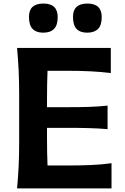

<svg xmlns="http://www.w3.org/2000/svg" viewBox="-20 -1051 698 1071"><path d="M75.2 0Q81.1 -64 84 -123.5Q86.9 -183.1 86.9 -256.8V-522Q86.9 -597.2 84 -658Q81.1 -718.8 75.2 -783.7H598.1V-643.6Q546.4 -649.9 487.1 -653.1Q427.7 -656.2 347.7 -656.2H245.1Q243.7 -618.2 242.9 -579.6Q242.2 -541 242.2 -497.1V-453.1H352.5Q425.3 -453.1 478 -454.8Q530.8 -456.5 580.1 -461.9V-330.6Q528.3 -335 475.6 -336.4Q422.9 -337.9 352.1 -337.9H242.2V-281.7Q242.2 -239.3 242.9 -202.1Q243.7 -165 245.1 -127.9H358.9Q426.3 -127.9 486.3 -130.4Q546.4 -132.8 602.1 -140.6V0ZM466.3 -868.7Q427.7 -868.7 407.5 -889.4Q387.2 -910.2 387.2 -957.5Q387.2 -1031.2 467.8 -1031.2Q547.4 -1031.2 547.4 -956.1Q547.4 -909.7 526.4 -889.2Q505.4 -868.7 466.3 -868.7ZM221.2 -868.7Q182.6 -868.7 162.1 -889.4Q141.6 -910.2 141.6 -957.5Q141.6 -1031.2 222.2 -1031.2Q301.8 -1031.2 301.8 -956.1Q301.8 -909.7 281 -889.2Q260.3 -868.7 221.2 -868.7Z"/></svg>

Font: Pinar DS4-SemiBold
Style: Regular
Weight: 600
Designer: Amin Abedi
Version: Version 2.000